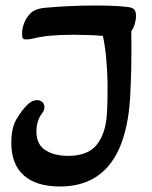

<svg xmlns="http://www.w3.org/2000/svg" viewBox="-20 -663 551 696"><path d="M198 13Q111 13 66 -27.5Q21 -68 21 -145Q21 -200 40 -231.5Q59 -263 75 -279Q89 -293 98 -296.5Q107 -300 113 -300Q126 -300 133.5 -293Q141 -286 141 -275Q141 -268 138.5 -262.5Q136 -257 133 -253Q112 -226 112 -186Q112 -140 144 -119Q176 -98 227 -98Q298 -98 330 -137.5Q362 -177 367 -244Q369 -268 369.5 -299Q370 -330 370 -358Q368 -463 353 -533Q328 -535 299 -536Q270 -537 244 -537Q154 -537 103 -524Q86 -520 75 -520Q67 -520 63.5 -523.5Q60 -527 60 -540Q60 -558 66 -575Q72 -592 82 -605Q93 -620 108 -626.5Q123 -633 145 -635Q179 -638 224.5 -640.5Q270 -643 328 -643Q376 -643 405.5 -641Q435 -639 447 -637Q461 -635 467 -628Q473 -621 473 -605Q473 -591 468.5 -576Q464 -561 456 -550Q458 -416 451.5 -307.5Q445 -199 412 -124Q350 13 198 13Z"/></svg>

Font: Akaya Telivigala
Style: Regular
Weight: 400
Designer: Vaishnavi Murthy Yerkadithaya, Juan Luis Blanco Aristondo
Version: Version 1.002; ttfautohint (v1.8.3)